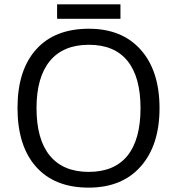

<svg xmlns="http://www.w3.org/2000/svg" viewBox="-20 -858 819 888"><path d="M717.8 -357.9Q717.8 -186.5 631.1 -88.4Q544.4 9.8 390.1 9.8Q232.4 9.8 146.7 -86.7Q61 -183.1 61 -358.9Q61 -533.2 147 -629.2Q232.9 -725.1 391.1 -725.1Q544.9 -725.1 631.3 -627.4Q717.8 -529.8 717.8 -357.9ZM148.9 -357.9Q148.9 -212.9 210.7 -137.9Q272.5 -63 390.1 -63Q508.8 -63 569.3 -137.7Q629.9 -212.4 629.9 -357.9Q629.9 -502 569.6 -576.4Q509.3 -650.9 391.1 -650.9Q272.5 -650.9 210.7 -575.9Q148.9 -501 148.9 -357.9ZM244.1 -837.9H537.1V-771H244.1Z"/></svg>

Font: Open Sans ACDW
Style: acdw
Weight: 400
Foundry: Ascender Corporation
Version: Version 1.10